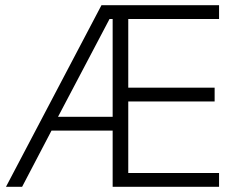

<svg xmlns="http://www.w3.org/2000/svg" viewBox="-20 -718 928 738"><path d="M413 -216H178L65 0H3L370 -698H822V-645H473V-381H805V-328H473V-53H822V0H413ZM401 -645 203 -269H413V-645Z"/></svg>

Font: IBM Plex Sans Thai Looped Light
Style: Regular
Weight: 300
Designer: Mike Abbink, Paul van der Laan, Pieter van Rosmalen, Ben Mitchell, Mark Frömberg
Foundry: Bold Monday
Version: Version 1.1